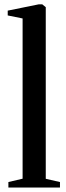

<svg xmlns="http://www.w3.org/2000/svg" viewBox="-20 -838 294 858"><path d="M81 -39.5V-755.5L14.5 -769V-790.5L152.5 -818.5H169L184.5 -806V-39L248 -24.5V0H17.5V-24.5Z"/></svg>

Font: Merriweather 120pt Medium
Style: Regular
Weight: 500
Version: Version 2.100